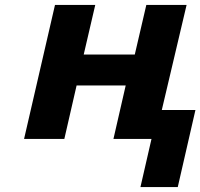

<svg xmlns="http://www.w3.org/2000/svg" viewBox="-20 -566 816 782"><path d="M204 -546H368L321 -344H529L576 -546H740L639 -118H776L704 196H552L597 0H442L492 -218H292L242 0H78ZM677 0 680 -15H695L692 0Z"/></svg>

Font: Passageway
Style: BdIt
Weight: 700
Foundry: Ascender Corporation
Version: Version 1.11